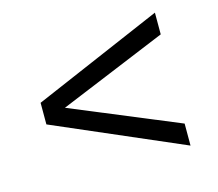

<svg xmlns="http://www.w3.org/2000/svg" viewBox="-77 -659 767 675"><g transform="rotate(-15 307.0 -321.0)"><path d="M538.1 -79.1 67.9 -282.2V-360.8L538.1 -563V-483.9L146 -321.8L538.1 -159.2Z"/></g></svg>

Font: IntelOne Mono
Style: Regular
Weight: 400
Designer: Fred Shallcrass
Foundry: Frere-Jones Type LLC
Version: Version 1.200;hotconv 1.1.0;makeotfexe 2.6.0;FJTRelease1.2